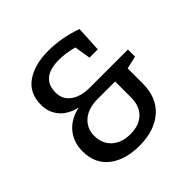

<svg xmlns="http://www.w3.org/2000/svg" viewBox="-183 -875 1049 1049"><g transform="rotate(-45 342.0 -350.0)"><path d="M645 -407V-352L571 -335V-220Q571 -109 502.5 -49.5Q434 10 318 10Q209 10 142.5 -41.5Q76 -93 76 -190Q76 -257 115 -306.5Q154 -356 231 -373Q165 -388 130 -429.5Q95 -471 95 -528Q95 -619 160.5 -664.5Q226 -710 332 -710Q435 -710 537 -673L529 -524H465L450 -618Q391 -634 339 -634Q199 -634 199 -520Q199 -467 240 -437Q281 -407 351 -407ZM472 -212V-333H341Q263 -333 222 -296.5Q181 -260 181 -205Q181 -142 221.5 -106Q262 -70 328 -70Q395 -70 433.5 -106.5Q472 -143 472 -212Z"/></g></svg>

Font: Bitter Pro Medium
Style: Regular
Weight: 500
Designer: Sol Matas, and Bitter project Authors
Foundry: Sol Matas
Version: Version 1.010